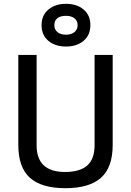

<svg xmlns="http://www.w3.org/2000/svg" viewBox="-20 -976 687 1007"><path d="M76 0ZM76 -216V-688H172V-214Q172 -74 321 -74Q399 -74 437.5 -108Q476 -142 476 -214V-688H571V-216Q571 -98 509.5 -43.5Q448 11 323 11Q198 11 137 -43.5Q76 -98 76 -216ZM198 -844Q198 -896 234 -926Q270 -956 326 -956Q383 -956 418.5 -926Q454 -896 454 -844Q454 -792 418.5 -762Q383 -732 326 -732Q269 -732 233.5 -762Q198 -792 198 -844ZM387 -844Q387 -867 370.5 -880Q354 -893 326 -893Q297 -893 281 -880.5Q265 -868 265 -844Q265 -821 281.5 -807.5Q298 -794 326 -794Q354 -794 370.5 -807.5Q387 -821 387 -844Z"/></svg>

Font: sheba-seeBold
Style: Regular
Weight: 600
Designer: Mohamed Galeb, the designers
Foundry: Kief Type Foundry
Version: Version 2.010; ttfautohint (v1.5.33-1714) -l 8 -r 50 -G 200 